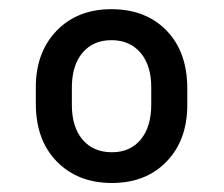

<svg xmlns="http://www.w3.org/2000/svg" viewBox="-20 -741 495 424"><path d="M59.1 -548.3Q59.1 -625.5 105 -673.1Q150.9 -720.7 226.1 -720.7Q301.8 -720.7 347.7 -673.6Q393.6 -626.5 393.6 -545.4V-509.3Q393.6 -431.6 347.9 -384.3Q302.2 -336.9 227.1 -336.9Q151.9 -336.9 105.5 -384.3Q59.1 -431.6 59.1 -512.2ZM138.7 -509.3Q138.7 -460.4 162.4 -432.6Q186 -404.8 227.1 -404.8Q267.6 -404.8 290.8 -432.9Q314 -460.9 314 -510.3V-548.3Q314 -596.7 290.3 -624.5Q266.6 -652.3 226.1 -652.3Q186.5 -652.3 163.1 -625.5Q139.6 -598.6 138.7 -551.3Z"/></svg>

Font: Shabnam FD
Style: Regular
Weight: 400
Foundry: DejaVu fonts team - Redesigned by Saber Rastikerdar - Based on Vazir font
Version: Version 5.00;October 20, 2019;FontCreator 12.0.0.2547 64-bit